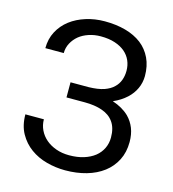

<svg xmlns="http://www.w3.org/2000/svg" viewBox="-109 -811 818 910"><g transform="rotate(15 300.0 -355.5)"><path d="M43.5 -197.3Q43.5 -143.1 65.4 -103.8Q87.4 -64.5 122.6 -39.1Q157.7 -13.7 202.4 -1.7Q247.1 10.3 293.5 10.3Q349.6 10.3 397.5 -3.4Q445.3 -17.1 480.5 -43.9Q515.1 -70.3 534.9 -109.1Q554.7 -147.9 554.7 -198.2Q554.7 -235.8 543 -265.6Q531.2 -295.4 508.8 -317.9Q493.2 -333 472.9 -344.7Q452.6 -356.4 427.7 -364.7Q446.8 -373 463.1 -383.5Q479.5 -394 492.7 -406.2Q517.1 -428.7 530.3 -457.3Q543.5 -485.8 543.9 -518.6Q543.9 -568.4 525.9 -606.4Q507.8 -644.5 475.1 -669.9Q441.9 -695.3 395.8 -708Q349.6 -720.7 293.5 -720.7Q245.1 -720.7 201.7 -707Q158.2 -693.4 125.5 -668.5Q92.3 -643.1 73 -606.7Q53.7 -570.3 53.7 -524.9H144Q144 -551.3 156 -573.7Q168 -596.2 188 -612.8Q208 -628.9 235.4 -637.9Q262.7 -647 293.5 -647Q333.5 -647 363.3 -637.2Q393.1 -627.4 413.1 -610.4Q433.1 -593.3 443.1 -570.3Q453.1 -547.4 453.1 -520.5Q453.1 -495.1 445.1 -473.9Q437 -452.6 420.9 -437.5Q412.1 -428.7 400.6 -422.1Q389.2 -415.5 375.5 -410.6Q359.9 -405.3 341.1 -402.6Q322.3 -399.9 300.3 -399.4H210.9V-325.2H300.3Q325.2 -325.2 346.9 -322Q368.7 -318.8 386.2 -312.5Q404.8 -306.2 418.9 -296.1Q433.1 -286.1 443.4 -271.5Q453.6 -257.3 458.7 -238.5Q463.9 -219.7 463.9 -196.3Q463.9 -167 452.1 -142.6Q440.4 -118.2 418.5 -100.6Q396 -83 364.5 -73.2Q333 -63.5 293.5 -63.5Q258.3 -63.5 229 -74Q199.7 -84.5 178.7 -102.5Q157.7 -120.6 146 -145Q134.3 -169.4 134.3 -197.3Z"/></g></svg>

Font: Roboto Mono
Style: Regular
Weight: 400
Monospace: yes
Designer: Google
Version: Version 3.000